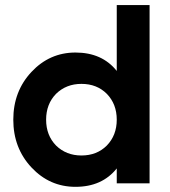

<svg xmlns="http://www.w3.org/2000/svg" viewBox="-20 -720 666 754"><path d="M438.5 -700.2Q470.7 -700.2 567.4 -700.2Q567.4 -525.4 567.4 0Q535.2 0 438.5 0Q438.5 -14.6 438.5 -58.6Q380.9 13.7 276.4 13.7Q174.8 13.7 103.5 -62.5Q32.2 -138.7 32.2 -250Q32.2 -361.3 103.5 -437.5Q174.8 -513.7 276.4 -513.7Q380.9 -513.7 438.5 -441.4Q438.5 -527.3 438.5 -700.2ZM299.8 -109.4Q360.4 -109.4 399.4 -148.4Q438.5 -188.5 438.5 -250Q438.5 -311.5 399.4 -351.6Q360.4 -390.6 299.8 -390.6Q240.2 -390.6 200.2 -351.6Q161.1 -311.5 161.1 -250Q161.1 -188.5 200.2 -148.4Q240.2 -109.4 299.8 -109.4Z"/></svg>

Font: LeFont
Style: Regular
Weight: 700
Designer: Leryon MEDIA
Version: Version 1.0